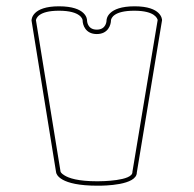

<svg xmlns="http://www.w3.org/2000/svg" viewBox="-20 -553 614 609"><path d="M289 22C227 22 198 12 184 3C174 -3 172 -8 172 -9L94 -489C95 -494 101 -519 167 -519C237 -519 242 -491 242 -489C242 -474 251 -445 287 -445C323 -445 332 -474 332 -489C333 -495 340 -519 406 -519C473 -519 479 -493 480 -490V-489L400 -8V-7C400 21 302 22 290 22ZM290 36H292C310 36 414 35 414 -6L494 -489C494 -492 492 -533 407 -533C321 -533 318 -492 318 -489C318 -488 318 -459 287 -459C256 -459 256 -488 256 -489C256 -492 254 -533 167 -533C82 -533 80 -492 80 -488L158 -6C159 0 170 36 289 36Z"/></svg>

Font: Platiipus Light
Style: Light
Weight: 400
Version: Version 001.000